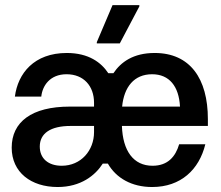

<svg xmlns="http://www.w3.org/2000/svg" viewBox="-20 -720 865 752"><path d="M449.2 -550 525.8 -695V-700H420.8L359.2 -555V-550ZM205.8 12.5C296.7 12.5 353.3 -33.3 382.5 -79.2H402.5C435 -22.5 495.8 12.5 575.8 12.5C688.3 12.5 760 -55.8 784.2 -155H681.7C667.5 -106.7 637.5 -70.8 577.5 -70.8C502.5 -70.8 460.8 -129.2 457.5 -226.7H794.2V-253.3C794.2 -412.5 724.2 -512.5 585.8 -512.5C501.7 -512.5 453.3 -476.7 424.2 -433.3H404.2C376.7 -475 327.5 -512.5 241.7 -512.5C113.3 -512.5 50 -432.5 38.3 -341.7H141.7C145.8 -383.3 175 -429.2 240.8 -429.2C307.5 -429.2 348.3 -383.3 348.3 -317.5V-302.5H253.3C104.2 -302.5 25.8 -242.5 25.8 -141.7C25.8 -45 101.7 12.5 205.8 12.5ZM458.3 -302.5C465.8 -379.2 505 -429.2 575.8 -429.2C643.3 -429.2 680.8 -381.7 685 -302.5ZM221.7 -70.8C169.2 -70.8 135.8 -99.2 135.8 -145.8C135.8 -197.5 177.5 -226.7 256.7 -226.7H348.3V-202.5C348.3 -130.8 297.5 -70.8 221.7 -70.8Z"/></svg>

Font: Familjen Grotesk Medium
Style: Regular
Weight: 500
Designer: Anders Wikstroem, Jonas Baeckman, Matilda Gysing, Kristian Moeller
Foundry: Familjen STHLM AB
Version: Version 2.000